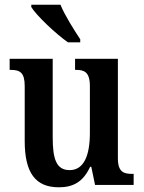

<svg xmlns="http://www.w3.org/2000/svg" viewBox="-20 -786 610 816"><path d="M269 -606H321V-619C296 -657 255 -721 237 -766H113V-756C134 -721 217 -642 269 -606ZM230 10C290 10 333 -12 363 -77H368L384 0H548V-47H542C507 -47 481 -54 481 -113V-536H299V-489H303C337 -489 362 -481 362 -420V-221C362 -126 337 -63 276 -63C219 -63 204 -111 204 -202V-536H21V-489H25C65 -489 85 -478 85 -420V-187C85 -51 131 10 230 10Z"/></svg>

Font: Noto Serif Ethiopic Condensed SemiBold
Style: Regular
Weight: 600
Width: 3
Designer: Monotype Design Team
Foundry: Monotype Imaging Inc.
Version: Version 2.102